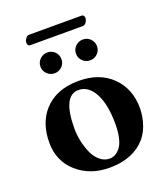

<svg xmlns="http://www.w3.org/2000/svg" viewBox="-137 -837 826 944"><g transform="rotate(-20 275.5 -365.0)"><path d="M388.2 -689.9H113.8Q99.1 -689.9 99.1 -708Q99.1 -717.8 106.9 -729Q114.7 -740.2 124 -740.2H399.9Q406.7 -740.2 410.4 -735.1Q414.1 -730 414.1 -723.1Q414.1 -712.4 406.2 -701.2Q398.4 -689.9 388.2 -689.9ZM310.1 -573.2Q310.1 -596.2 326.2 -612.1Q342.3 -627.9 365.2 -627.9Q387.7 -627.9 403.8 -612.1Q419.9 -596.2 419.9 -573.2Q419.9 -550.8 403.8 -534.9Q387.7 -519 365.2 -519Q342.3 -519 326.2 -534.9Q310.1 -550.8 310.1 -573.2ZM124 -573.2Q124 -596.2 140.4 -612.1Q156.7 -627.9 179.2 -627.9Q202.1 -627.9 218 -612.1Q233.9 -596.2 233.9 -573.2Q233.9 -550.8 218 -534.9Q202.1 -519 179.2 -519Q156.7 -519 140.4 -534.9Q124 -550.8 124 -573.2ZM259.8 -401.9Q176.8 -401.9 176.8 -229Q176.8 -199.2 183.3 -166.7Q189.9 -134.3 202.9 -103.3Q215.8 -72.3 238.8 -52.2Q261.7 -32.2 291 -32.2Q305.7 -32.2 319.3 -39.6Q333 -46.9 345.9 -62.7Q358.9 -78.6 366.5 -109.9Q374 -141.1 374 -184.1Q374 -285.6 342.8 -343.8Q311.5 -401.9 259.8 -401.9ZM37.1 -207Q37.1 -307.6 91.8 -370.1Q156.2 -443.8 275.9 -443.8Q385.3 -443.8 449.7 -379.9Q514.2 -315.9 514.2 -215.8Q514.2 -169.4 497.8 -124Q481.4 -78.6 445.8 -46.9Q382.3 9.8 274.9 9.8Q172.9 9.8 105 -50.5Q37.1 -110.8 37.1 -207Z"/></g></svg>

Font: Linux Libertine G
Style: Bold
Weight: 700
Designer: Philipp H. Poll
Foundry: Philipp H. Poll
Version: Version 5.0.3